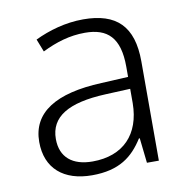

<svg xmlns="http://www.w3.org/2000/svg" viewBox="-67 -607 670 682"><g transform="rotate(-10 268.0 -265.5)"><path d="M276 -541C212 -541 151 -523 101 -499L119 -453C170 -478 219 -493 274 -493C355 -493 398 -454 398 -349V-312L301 -307C135 -300 47 -245 47 -139C47 -43 110 10 212 10C311 10 360 -30 398 -90H401L411 0H454V-358C454 -485 396 -541 276 -541ZM308 -265 398 -269V-217C397 -105 333 -38 222 -38C150 -38 107 -73 107 -139C107 -219 173 -259 308 -265Z"/></g></svg>

Font: Noto Sans Gujarati Light
Style: Regular
Weight: 300
Designer: Jelle Bosma - Monotype Design Team, Universal Thirst
Foundry: Monotype Imaging Inc.
Version: Version 2.106